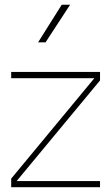

<svg xmlns="http://www.w3.org/2000/svg" viewBox="-20 -785 465 805"><path d="M238.8 -765.1H273.9L170.9 -607.4H139.6ZM26.9 -457V-483.4H399.4V-447.8L49.8 -25.9H399.4V0H26.9V-36.1L375.5 -457Z"/></svg>

Font: Estedad-FD Thin
Style: Regular
Weight: 100
Designer: Amin Abedi
Version: Version 7.3